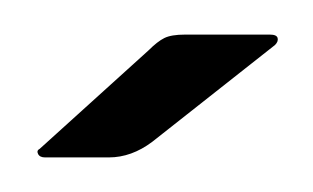

<svg xmlns="http://www.w3.org/2000/svg" viewBox="-20 -522 181 111"><path d="M3 -436 66 -493Q71 -498 75 -500Q79 -502 87 -502H136Q140 -502 140.5 -500Q141 -498 139 -496L68 -440Q56 -431 43 -431H6Q3 -431 2 -433Q1 -435 3 -436Z"/></svg>

Font: Zain Light
Style: Regular
Weight: 300
Designer: Zain,Boutros
Foundry: Mobile Telecommunications Company (Zain), 2024
Version: Version 1.51; ttfautohint (v1.8.4)